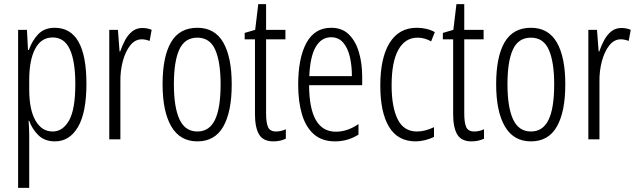

<svg xmlns="http://www.w3.org/2000/svg" viewBox="-20 -677 3094 933"><path d="M246 -542Q400 -542 400 -270Q400 -130 359 -60Q318 10 247 10Q197 10 166.5 -20Q136 -50 122 -90H119Q120 -75 121 -56.5Q122 -38 122 -19V236H68V-532H111L116 -434H120Q137 -481 166.5 -511.5Q196 -542 246 -542ZM236 -495Q180 -495 151 -440Q122 -385 122 -289V-242Q122 -144 152.5 -91Q183 -38 236 -38Q285 -38 315.5 -91.5Q346 -145 346 -269Q346 -379 319.5 -437Q293 -495 236 -495Z M672 -541Q682 -541 694 -539Q706 -537 717 -532L707 -478Q700 -481 689.5 -483.5Q679 -486 669 -486Q636 -486 612.5 -456Q589 -426 576.5 -378.5Q564 -331 565 -279V0H511V-532H553L561 -427H564Q574 -456 588 -482Q602 -508 622.5 -524.5Q643 -541 672 -541Z M1106 -267Q1106 -134 1065 -62Q1024 10 939 10Q855 10 812.5 -62.5Q770 -135 770 -268Q770 -401 811 -471.5Q852 -542 939 -542Q1024 -542 1065 -470.5Q1106 -399 1106 -267ZM825 -268Q825 -155 852.5 -96.5Q880 -38 939 -38Q997 -38 1024.5 -94.5Q1052 -151 1052 -267Q1052 -376 1026 -435Q1000 -494 939 -494Q878 -494 851.5 -436.5Q825 -379 825 -268Z M1322 -38Q1334 -38 1346.5 -41Q1359 -44 1369 -49V-3Q1356 3 1341 6.5Q1326 10 1308 10Q1259 10 1239 -23.5Q1219 -57 1219 -123V-486H1169V-517L1220 -532L1235 -657H1273V-532H1367V-486H1273V-126Q1273 -81 1282.5 -59.5Q1292 -38 1322 -38Z M1589 -542Q1643 -542 1676 -509Q1709 -476 1724.5 -422Q1740 -368 1740 -305V-263H1482Q1483 -37 1612 -37Q1668 -37 1722 -74V-23Q1697 -7 1668.5 1.5Q1640 10 1608 10Q1545 10 1505.5 -24.5Q1466 -59 1447.5 -121Q1429 -183 1429 -265Q1429 -395 1469 -468.5Q1509 -542 1589 -542ZM1589 -496Q1542 -496 1514.5 -449.5Q1487 -403 1483 -307H1690Q1690 -358 1680 -401Q1670 -444 1647.5 -470Q1625 -496 1589 -496Z M2000 10Q1913 10 1870.5 -60.5Q1828 -131 1828 -261Q1828 -396 1873.5 -469Q1919 -542 2005 -542Q2055 -542 2093 -521L2075 -476Q2043 -494 2009 -494Q1949 -494 1916 -435.5Q1883 -377 1883 -262Q1883 -157 1912.5 -97.5Q1942 -38 2006 -38Q2045 -38 2089 -59V-12Q2070 -2 2045.5 4Q2021 10 2000 10Z M2285 -38Q2297 -38 2309.5 -41Q2322 -44 2332 -49V-3Q2319 3 2304 6.5Q2289 10 2271 10Q2222 10 2202 -23.5Q2182 -57 2182 -123V-486H2132V-517L2183 -532L2198 -657H2236V-532H2330V-486H2236V-126Q2236 -81 2245.5 -59.5Q2255 -38 2285 -38Z M2727 -267Q2727 -134 2686 -62Q2645 10 2560 10Q2476 10 2433.5 -62.5Q2391 -135 2391 -268Q2391 -401 2432 -471.5Q2473 -542 2560 -542Q2645 -542 2686 -470.5Q2727 -399 2727 -267ZM2446 -268Q2446 -155 2473.5 -96.5Q2501 -38 2560 -38Q2618 -38 2645.5 -94.5Q2673 -151 2673 -267Q2673 -376 2647 -435Q2621 -494 2560 -494Q2499 -494 2472.5 -436.5Q2446 -379 2446 -268Z M3000 -541Q3010 -541 3022 -539Q3034 -537 3045 -532L3035 -478Q3028 -481 3017.5 -483.5Q3007 -486 2997 -486Q2964 -486 2940.5 -456Q2917 -426 2904.5 -378.5Q2892 -331 2893 -279V0H2839V-532H2881L2889 -427H2892Q2902 -456 2916 -482Q2930 -508 2950.5 -524.5Q2971 -541 3000 -541Z"/></svg>

Font: Noto Sans Ethiopic ExtraCondensed Light
Style: Regular
Weight: 300
Width: 2
Designer: Monotype Design Team
Foundry: Monotype Imaging Inc.
Version: Version 2.102; ttfautohint (v1.8.4.7-5d5b)